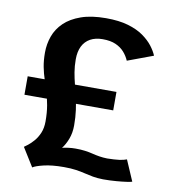

<svg xmlns="http://www.w3.org/2000/svg" viewBox="-79 -752 759 835"><g transform="rotate(10 300.5 -334.5)"><path d="M118.5 13 67.5 -69Q72 -72 83.8 -81Q95.5 -90 109 -105.5Q122.5 -121 131.8 -143Q141 -165 141 -194Q141 -233.5 135.5 -264.5Q130 -295.5 122 -321.8Q114 -348 105.8 -372.8Q97.5 -397.5 92 -425.5Q86.5 -453.5 86.5 -488.5Q86.5 -526.5 99 -561.2Q111.5 -596 139.5 -623Q167.5 -650 212.8 -666Q258 -682 322.5 -682Q380.5 -682 421 -670Q461.5 -658 488.5 -638.8Q515.5 -619.5 531.8 -598.2Q548 -577 556 -557.5L443 -515.5Q434.5 -535.5 419.8 -552.2Q405 -569 382 -579.2Q359 -589.5 324 -589.5Q292 -589.5 269.5 -577Q247 -564.5 235.2 -540.8Q223.5 -517 223.5 -483Q223.5 -452.5 228 -426.2Q232.5 -400 239 -374.8Q245.5 -349.5 251.8 -323Q258 -296.5 262.2 -266Q266.5 -235.5 266.5 -198.5Q266.5 -165.5 256.2 -138.5Q246 -111.5 231.5 -93.5Q243.5 -96.5 259 -98.5Q274.5 -100.5 290 -100.5Q314 -100.5 332.5 -98Q351 -95.5 366.8 -91.5Q382.5 -87.5 398.5 -85Q414.5 -82.5 432.5 -82Q465.5 -82.5 485.8 -85.2Q506 -88 518.5 -93L558 -1.5Q553.5 0.5 535 3.2Q516.5 6 489.2 8.2Q462 10.5 431 10.5Q405 10 385.5 6.5Q366 3 348 -1.5Q330 -6 308 -9.2Q286 -12.5 254.5 -12.5Q202 -12.5 166.5 -4Q131 4.5 118.5 13ZM30.5 -292.5V-374H422.5V-292.5Z"/></g></svg>

Font: Anybody Thin SemiBold
Style: Regular
Weight: 600
Version: Version 1.113;gftools[0.9.25]